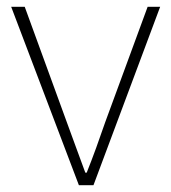

<svg xmlns="http://www.w3.org/2000/svg" viewBox="-20 -547 506 567"><path d="M213 0 13 -527H53L177 -187Q191 -149 205 -110.5Q219 -72 232 -37H236Q250 -72 264 -110.5Q278 -149 291 -187L416 -527H453L256 0Z"/></svg>

Font: Source Han Sans SC ExtraLight
Style: Regular
Weight: 250
Designer: Ryoko NISHIZUKA 西塚涼子 (kana, bopomofo & ideographs); Paul D. Hunt (Latin, Greek & Cyrillic); Sandoll Communications 산돌커뮤니
Foundry: Adobe
Version: Version 2.004;hotconv 1.0.118;makeotfexe 2.5.65603